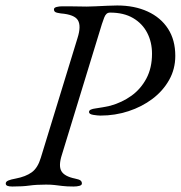

<svg xmlns="http://www.w3.org/2000/svg" viewBox="-20 -676 660 701"><path d="M25 5Q13 5 7 2.5Q1 0 1 -6Q1 -13 10.5 -17Q20 -21 37 -24Q74 -31 96 -47Q118 -63 129 -100L263 -537Q277 -581 264.5 -602Q252 -623 202 -627Q187 -629 182 -632Q177 -635 177 -642Q177 -648 186.5 -650.5Q196 -653 208 -653Q213 -653 229 -653Q245 -653 264 -652.5Q283 -652 297 -652Q308 -652 329 -653Q350 -654 372.5 -655Q395 -656 408 -656Q471 -656 519 -634Q567 -612 593.5 -571Q620 -530 620 -472Q620 -424 597.5 -384Q575 -344 536.5 -315Q498 -286 449 -270Q400 -254 347 -254Q337 -254 321 -256.5Q305 -259 305 -267Q305 -273 312 -276Q319 -279 328 -280Q342 -282 356 -284.5Q370 -287 383 -290Q426 -302 460 -326.5Q494 -351 514.5 -389.5Q535 -428 535 -480Q535 -522 517.5 -556Q500 -590 466 -610Q432 -630 382 -630Q374 -630 369 -625.5Q364 -621 360.5 -612Q357 -603 352 -588L206 -111Q193 -71 204 -51.5Q215 -32 254 -24Q269 -21 274 -17Q279 -13 279 -6Q279 0 270 2.5Q261 5 249 5Q224 5 208 3Q192 1 179 -0.5Q166 -2 148 -2Q112 -2 87.5 1.5Q63 5 25 5Z"/></svg>

Font: EB Garamond
Style: Italic
Weight: 400
Italic angle: -17.2°
Designer: Georg Duffner and Octavio Pardo
Foundry: Georg Duffner
Version: Version 1.001